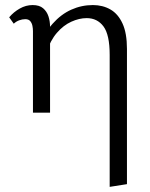

<svg xmlns="http://www.w3.org/2000/svg" viewBox="-20 -439 583 748"><path d="M407.3 289V-225.2Q407.3 -303.5 383.2 -336Q359.1 -368.4 317.7 -368.4Q288.6 -368.4 257.8 -354.4Q227 -340.5 201.5 -310.9Q175.9 -281.3 161.4 -235.2L129.8 -252.9Q152.7 -310.2 185.2 -346.8Q217.7 -383.4 257.6 -401.3Q297.6 -419.3 341.9 -419.3Q380 -419.3 410 -402.2Q440 -385.1 457.3 -347.4Q474.6 -309.8 474.6 -248.3V278.4ZM108.4 0V-318.1Q108.4 -327.8 106.3 -338.4Q104.2 -349 97.8 -356.7Q91.5 -364.3 78.5 -364.3Q66.7 -364.3 54.9 -359.9Q43.1 -355.6 33.6 -346.7L15.8 -371.6Q33 -392.2 57 -405.7Q80.9 -419.3 107.2 -419.3Q133.5 -419.3 148 -406.8Q162.5 -394.4 168.8 -375.3Q175 -356.3 175 -334V0Z"/></svg>

Font: Ysabeau
Style: Bold
Weight: 700
Designer: Christian Thalmann (Catharsis Fonts)
Version: Version 2.000;gftools[0.9.27.dev2+g8671c4b]